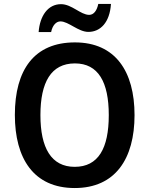

<svg xmlns="http://www.w3.org/2000/svg" viewBox="-20 -939 753 969"><path d="M175 -777H238C245 -812 264 -831 285 -831C326 -831 375 -778 426 -778C487 -778 534 -826 540 -919H476C469 -885 453 -864 430 -864C387 -864 342 -918 288 -918C222 -918 181 -859 175 -777ZM659 -358C659 -579 562 -725 358 -725C153 -725 55 -587 55 -359C55 -139 150 10 357 10C562 10 659 -138 659 -358ZM184 -358C184 -524 238 -619 358 -619C476 -619 529 -525 529 -358C529 -190 476 -97 357 -97C239 -97 184 -192 184 -358Z"/></svg>

Font: Noto Sans Gurmukhi SemiCondensed SemiBold
Style: Regular
Weight: 600
Width: 4
Designer: Jelle Bosma - Monotype Design Team
Foundry: Monotype Imaging Inc.
Version: Version 2.004